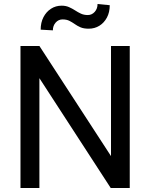

<svg xmlns="http://www.w3.org/2000/svg" viewBox="-20 -941 753 961"><path d="M629.4 0H534.2L177.2 -549.8V0H82.5V-710.9H177.2L535.6 -159.7V-710.9H629.4ZM244.6 -789.1 183.6 -792.5Q183.6 -828.1 197.5 -855Q211.4 -881.8 235.1 -897.2Q258.8 -912.6 288.6 -912.6Q309.1 -912.6 325.2 -905.5Q341.3 -898.4 355.5 -889.2Q369.6 -879.9 384.8 -872.8Q399.9 -865.7 419.4 -865.7Q439.9 -865.7 454.1 -881.6Q468.3 -897.5 468.3 -920.9L529.3 -915Q529.3 -879.4 515.1 -853Q501 -826.7 477.3 -812Q453.6 -797.4 423.8 -797.4Q398.9 -797.4 382.8 -804.4Q366.7 -811.5 354 -820.6Q341.3 -829.6 327.4 -836.7Q313.5 -843.8 293 -843.8Q272.5 -843.8 258.5 -827.9Q244.6 -812 244.6 -789.1Z"/></svg>

Font: Heebo
Style: Regular
Weight: 400
Designer: Oded Ezer
Foundry: Ezer Type House
Version: Version 3.100